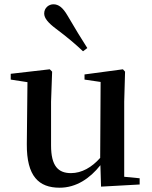

<svg xmlns="http://www.w3.org/2000/svg" viewBox="-20 -859 707 895"><path d="M387 -635C359 -679 331 -724 295 -786C273 -824 253 -839 229 -839C208 -839 186 -823 186 -796C186 -774 205 -752 241 -725C293 -686 331 -654 367 -620ZM451 11 631 1V-28L559 -35V-385L563 -525L553 -536L374 -512V-488L449 -477L447 -123C408 -79 361 -52 311 -52C252 -52 218 -84 218 -181V-385L223 -525L212 -536L30 -515V-488L108 -476L105 -187C104 -37 161 16 258 16C335 16 399 -27 448 -89Z"/></svg>

Font: GenKiMin2 TW SB
Style: Regular
Weight: 600
Version: Version 2.100;PS 2.1;hotconv 16.6.51;makeotf.lib2.5.65220 DE